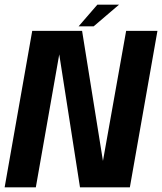

<svg xmlns="http://www.w3.org/2000/svg" viewBox="-41 -808 699 828"><path d="M-21 0 98 -675H313L403 -114L503 -675H638L519 0H304L214.5 -573.5L113.5 0ZM298 -694.5 379 -788H472.5L363 -694.5Z"/></svg>

Font: Anybody SemiBold
Style: Italic
Weight: 600
Italic angle: -10°
Designer: Tyler Finck
Foundry: Etcetera Type Company
Version: Version 1.010; ttfautohint (v1.8.3) -l 8 -r 50 -G 200 -x 14 